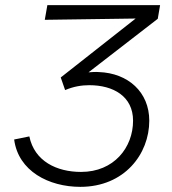

<svg xmlns="http://www.w3.org/2000/svg" viewBox="-20 -720 667 746"><path d="M292 6C464 6 560 -122 560 -251C560 -362 478 -436 364 -440C351 -441 337 -440 324 -439L593 -647L602 -700H164L154 -643L507 -648L216 -419L233 -370C266 -384 297 -389 327 -389C420 -389 497 -346 497 -251C497 -147 423 -52 295 -52C201 -52 114 -93 94 -190L35 -178C51 -55 170 6 292 6Z"/></svg>

Font: Fixel Display 20240404 Light
Style: Italic
Weight: 300
Italic angle: -10°
Designer: AlfaBravo + MacPaw
Foundry: Kyrylo Tkachov, Marchela Mozhyna, Serhii Makarenko, Maria Weinstein, Zakhar Kryvoshyya
Version: Version 1.211;Glyphs 3.2 (3225)